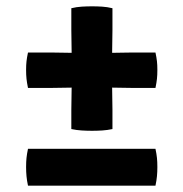

<svg xmlns="http://www.w3.org/2000/svg" viewBox="-20 -587 580 607"><path d="M68.5 -421H140Q158.5 -421 174 -420.5Q189.5 -420 206.5 -420Q206.5 -438 206 -455.5Q205.5 -473 205.5 -492V-561Q222 -565 238.5 -566Q255 -567 271 -567Q287 -567 303 -566Q319 -565 335.5 -561V-492Q335.5 -473 335 -455.5Q334.5 -438 334.5 -420Q351 -420 366.5 -420.5Q382 -421 400 -421H471.5Q475 -404.5 476.2 -393.2Q477.5 -382 477.5 -366Q477.5 -349.5 476.2 -337.8Q475 -326 471.5 -309H400Q382 -309 366.8 -309.5Q351.5 -310 334.5 -310Q334.5 -292.5 335 -275.2Q335.5 -258 335.5 -240V-179Q319 -175.5 303 -174.5Q287 -173.5 271 -173.5Q255 -173.5 238.5 -174.5Q222 -175.5 205.5 -179V-240Q205.5 -258 206 -275.2Q206.5 -292.5 206.5 -310Q189.5 -310 174 -309.5Q158.5 -309 140 -309H68.5Q65 -326 63.8 -337.8Q62.5 -349.5 62.5 -366Q62.5 -382 63.8 -393.2Q65 -404.5 68.5 -421ZM68.5 0Q65 -16.5 63.8 -29.8Q62.5 -43 62.5 -59Q62.5 -75.5 63.8 -87.8Q65 -100 68.5 -116.5H471.5Q475 -100 476.2 -87.8Q477.5 -75.5 477.5 -59Q477.5 -43 476.2 -29.8Q475 -16.5 471.5 0Z"/></svg>

Font: Signika SC
Style: Bold
Weight: 700
Designer: Anna Giedryś
Foundry: Anna Giedryś
Version: Version 2.000; ttfautohint (v1.8.3) -l 8 -r 50 -G 200 -x 9 -